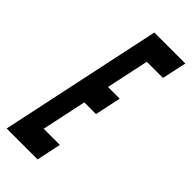

<svg xmlns="http://www.w3.org/2000/svg" viewBox="-245 -777 819 819"><g transform="rotate(45 164.5 -367.5)"><path d="M-7 0H179.5L203 -111H105.5L148.5 -313H219L244 -431H173.5L214.5 -624H312L336 -735H149Z"/></g></svg>

Font: League Gothic SemiCondensed Italic
Style: Regular
Weight: 400
Width: 4
Designer: The League of Moveable Type
Version: Version 1.600; ttfautohint (v1.8.3)